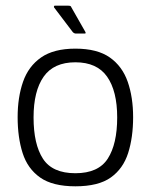

<svg xmlns="http://www.w3.org/2000/svg" viewBox="-20 -649 530 675"><path d="M245 6Q165 6 121 -25Q77 -56 59.5 -111Q42 -166 42 -237Q42 -307 61 -361.5Q80 -416 124.5 -447Q169 -478 245 -478Q322 -478 366 -447Q410 -416 429 -361.5Q448 -307 448 -237Q448 -166 430.5 -111Q413 -56 369.5 -25Q326 6 245 6ZM245 -40Q326 -40 359 -91.5Q392 -143 392 -236Q392 -329 356.5 -379.5Q321 -430 245 -430Q169 -430 133.5 -379.5Q98 -329 98 -236Q98 -142 131 -91Q164 -40 245 -40ZM247 -531Q241 -531 236 -536L170 -623Q169 -625 170 -627Q171 -629 172 -629H220Q224 -629 227 -628Q230 -627 231 -623L280 -537Q283 -531 278 -531Z"/></svg>

Font: Glory Light
Style: Regular
Weight: 300
Version: Version 1.011